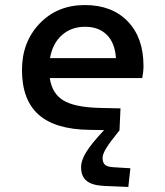

<svg xmlns="http://www.w3.org/2000/svg" viewBox="-20 -506 654 760"><path d="M301 156Q301 128 322.5 94Q344 60 392 9L333 8Q198 6 132.5 -52.5Q67 -111 67 -229Q67 -340 137 -413Q207 -486 316 -486Q423 -486 485.5 -421.5Q548 -357 548 -245Q548 -232 546.5 -219.5Q545 -207 543 -197H177Q186 -136 230 -109Q274 -82 369 -79L457 -77L453 10Q417 54 401.5 79Q386 104 386 119Q386 138 396 146.5Q406 155 430 156L496 160L488 234L393 230Q345 228 323 210Q301 192 301 156ZM317 -400Q262 -400 225 -367Q188 -334 178 -276H439Q435 -336 403 -368Q371 -400 317 -400Z"/></svg>

Font: Intel One Mono Medium
Style: Regular
Weight: 500
Monospace: yes
Designer: Fred Shallcrass
Foundry: Frere-Jones Type LLC
Version: Version 1.400;hotconv 1.1.0;makeotfexe 2.6.0;FJTRelease1.4